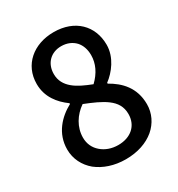

<svg xmlns="http://www.w3.org/2000/svg" viewBox="-180 -867 929 1000"><g transform="rotate(-30 285.0 -367.0)"><path d="M459 -42C500 -77 524 -126 524 -180C524 -280 466 -338 400 -375V-380C446 -414 497 -478 497 -553C497 -668 417 -748 290 -748C169 -748 79 -673 79 -558C79 -480 123 -425 177 -386V-381C110 -345 46 -280 46 -183C46 -126 72 -76 114 -41C157 -7 217 14 286 14C358 14 417 -7 459 -42ZM371 -631C390 -610 400 -581 400 -547C400 -497 378 -450 335 -409C294 -425 255 -442 227 -466C200 -489 182 -518 182 -558C182 -624 227 -665 287 -665C323 -665 351 -652 371 -631ZM189 -105C163 -127 148 -158 148 -195C148 -258 183 -313 234 -348C284 -328 329 -309 362 -284C395 -259 415 -229 415 -184C415 -114 364 -70 289 -70C249 -70 214 -83 189 -105Z"/></g></svg>

Font: GenSenRounded2 TW M
Style: Regular
Weight: 500
Version: Version 2.100;PS 2.1;hotconv 16.6.51;makeotf.lib2.5.65220 DE